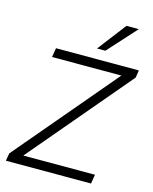

<svg xmlns="http://www.w3.org/2000/svg" viewBox="-135 -1025 889 1113"><g transform="rotate(15 309.5 -468.0)"><path d="M10 0 18 -46 529 -650H113L122 -705H619L612 -660L100 -55H530L521 0ZM352 -765 483 -936H557L402 -765Z"/></g></svg>

Font: Nunito Sans Light
Style: Italic
Weight: 300
Italic angle: -9°
Designer: Vernon Adams
Foundry: Vernon Adams
Version: Version 3.006; ttfautohint (v1.8.3)